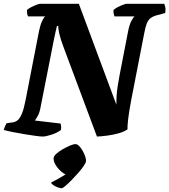

<svg xmlns="http://www.w3.org/2000/svg" viewBox="-31 -724 898 1018"><path d="M195 0Q185 0 158.5 -3.5Q132 -7 99 -12.5Q66 -18 36 -24Q6 -30 -11 -35Q-8 -46 -3.5 -56.5Q1 -67 5 -71L36 -75Q51 -77 63 -87Q75 -97 85.5 -122.5Q96 -148 105 -195L176 -560Q183 -593 192.5 -613Q202 -633 209 -637H118Q115 -642 113 -651.5Q111 -661 112 -671Q119 -678 133.5 -685.5Q148 -693 162.5 -698.5Q177 -704 182 -704H387L586 -169Q586 -197 587.5 -218.5Q589 -240 592.5 -264.5Q596 -289 603 -325L648 -557Q655 -593 665.5 -613Q676 -633 683 -637H576Q574 -643 572 -650.5Q570 -658 571 -671Q578 -678 592 -685.5Q606 -693 620.5 -698.5Q635 -704 640 -704H840Q842 -699 845 -687Q848 -675 845 -655L804 -644Q780 -638 767 -627.5Q754 -617 747 -599Q740 -581 734 -549L665 -195Q652 -126 648 -88Q644 -50 645 -38Q626 -25 597 -17Q568 -9 537.5 -5Q507 -1 483 0L306 -474Q290 -516 283.5 -545Q277 -574 278 -586H271Q270 -582 268 -574Q266 -566 263 -552.5Q260 -539 255 -515L184 -155Q179 -127 169.5 -110Q160 -93 154 -85L290 -69Q292 -64 293 -55Q294 -46 292 -35Q273 -20 242.5 -10Q212 0 195 0ZM297 274Q283 274 263 264Q243 254 240 244Q257 235 275.5 225Q294 215 311 204Q328 193 337 180L329 203Q316 203 298 189Q280 175 266.5 154.5Q253 134 253 116Q253 105 267 92Q281 79 301 67.5Q321 56 340 48Q359 40 369 40Q381 40 394 56Q407 72 416 93Q425 114 425 129Q425 138 413.5 155Q402 172 384 192.5Q366 213 348 231.5Q330 250 315.5 262Q301 274 297 274Z"/></svg>

Font: Texturina 12pt Black
Style: Italic
Weight: 900
Italic angle: -11°
Designer: Guillermo Torres Carreño
Foundry: Omnibus-Type
Version: Version 1.002